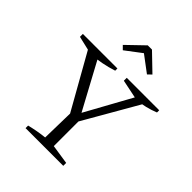

<svg xmlns="http://www.w3.org/2000/svg" viewBox="-238 -1021 1163 1163"><g transform="rotate(45 343.5 -439.0)"><path d="M325 -222 100 -621V-639H173L364 -285H342L537 -639H590V-625L358 -222ZM179 0V-22Q212 -30 242.5 -35.5Q273 -41 303 -44L308 -280H377V-44L502 -25V0ZM141 -596 21 -624V-649H317V-630Q274 -616 230 -607.5Q186 -599 141 -596ZM533 -596 397 -624V-649H675V-630Q640 -616 605 -607.5Q570 -599 533 -596ZM384 -878 493 -773 469 -750 365 -828 262 -750 239 -773 348 -878Z"/></g></svg>

Font: Piazzolla 24pt Light
Style: Regular
Weight: 300
Designer: Juan Pablo del Peral
Foundry: Huerta Tipografica
Version: Version 2.005